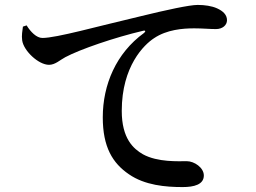

<svg xmlns="http://www.w3.org/2000/svg" viewBox="-20 -745 1040 779"><path d="M88 -642C104 -616 128 -591 152 -591C209 -591 375 -638 546 -678C656 -705 749 -725 782 -725C810 -725 839 -721 861 -711C885 -700 901 -685 901 -663C901 -643 883 -627 856 -627C832 -627 801 -630 768 -630C722 -630 657 -625 605 -590C565 -564 474 -477 474 -295C474 -182 522 -141 560 -119C620 -86 705 -91 738 -91C768 -91 807 -65 807 -33C807 4 767 14 721 14C652 14 568 7 503 -38C437 -83 397 -148 397 -269C397 -401 451 -529 564 -611C572 -617 571 -623 560 -620C445 -593 305 -545 245 -513C224 -502 204 -482 179 -482C136 -482 76 -539 70 -581C67 -601 71 -621 73 -637Z"/></svg>

Font: Noto Serif SC SemiBold
Style: Regular
Weight: 600
Designer: Ryoko NISHIZUKA 西塚涼子 (kana & ideographs); Frank Grießhammer (Latin, Greek & Cyrillic); Wenlong ZHANG 张文龙 (bopomofo); San
Foundry: Adobe
Version: Version 2.001;hotconv 1.1.0;makeotfexe 2.6.0